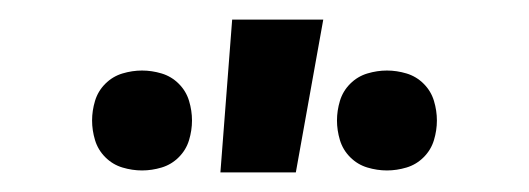

<svg xmlns="http://www.w3.org/2000/svg" viewBox="-20 -776 540 196"><path d="M375 -602Q365 -602 355 -605Q345 -608 337.5 -615.5Q330 -623 327 -633Q324 -643 324 -653Q324 -663 327 -673Q330 -683 337.5 -690.5Q345 -698 355 -701Q365 -704 375 -704Q385 -704 395 -701Q405 -698 412.5 -690.5Q420 -683 423 -673Q426 -663 426 -653Q426 -643 423 -633Q420 -623 412.5 -615.5Q405 -608 395 -605Q385 -602 375 -602ZM125 -602Q115 -602 105 -605Q95 -608 87.5 -615.5Q80 -623 77 -633Q74 -643 74 -653Q74 -663 77 -673Q80 -683 87.5 -690.5Q95 -698 105 -701Q115 -704 125 -704Q135 -704 145 -701Q155 -698 162.5 -690.5Q170 -683 173 -673Q176 -663 176 -653Q176 -643 173 -633Q170 -623 162.5 -615.5Q155 -608 145 -605Q135 -602 125 -602ZM205 -600 217 -756H310L282 -600Z"/></svg>

Font: Iosevka Semibold
Style: Regular
Weight: 600
Monospace: yes
Designer: Belleve Invis
Foundry: Belleve Invis
Version: Version 33.2.3; ttfautohint (v1.8.4)